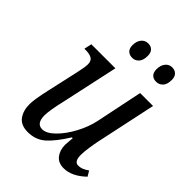

<svg xmlns="http://www.w3.org/2000/svg" viewBox="-215 -855 977 977"><g transform="rotate(45 273.5 -367.0)"><path d="M338 -81Q338 -89 342 -131H336Q291 -59 252.5 -25Q214 9 158 9Q109 9 86.5 -21Q64 -51 64 -98Q64 -133 82 -212L121 -387Q131 -431 131 -452Q131 -476 115.5 -485.5Q100 -495 70 -495H62L71 -536H244L179 -237Q158 -148 158 -112Q158 -53 200 -53Q230 -53 265.5 -88Q301 -123 330 -177Q359 -231 370 -285L422 -536H515L445 -208Q440 -184 435.5 -152Q431 -120 431 -100Q431 -52 460 -52Q474 -52 487 -57Q500 -62 517 -74L534 -46Q476 10 417 10Q378 10 358 -16Q338 -42 338 -81ZM222 -681Q222 -709 236 -726.5Q250 -744 273 -744Q293 -744 304.5 -732Q316 -720 316 -697Q316 -665 301.5 -649.5Q287 -634 267 -634Q246 -634 234 -646Q222 -658 222 -681ZM395 -681Q395 -709 409 -726.5Q423 -744 445 -744Q465 -744 477 -732Q489 -720 489 -697Q489 -665 474.5 -649.5Q460 -634 439 -634Q418 -634 406.5 -646Q395 -658 395 -681Z"/></g></svg>

Font: Noto Serif Narrow
Style: Italic
Weight: 400
Width: 4
Italic angle: -12°
Designer: Monotype Design Team
Foundry: Monotype Imaging Inc.
Version: Version 1.001